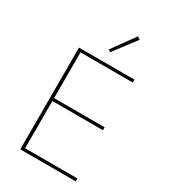

<svg xmlns="http://www.w3.org/2000/svg" viewBox="-222 -1036 1006 1141"><g transform="rotate(30 280.5 -465.5)"><path d="M108 0V-698H489V-678H130V-364H477V-344H130V-20H489V0ZM282 -767 267 -777 378 -931 397 -919Z"/></g></svg>

Font: IBM Plex Sans Thai Thin
Style: Regular
Weight: 100
Designer: Mike Abbink, Paul van der Laan, Pieter van Rosmalen, Ben Mitchell, Mark Frömberg
Foundry: Bold Monday
Version: Version 1.1